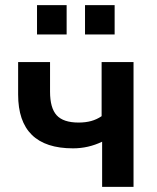

<svg xmlns="http://www.w3.org/2000/svg" viewBox="-20 -732 614 752"><path d="M380 0V-177Q353 -164 324.5 -157.5Q296 -151 266 -151Q51 -151 51 -362V-489H176V-373Q176 -309 202 -280.5Q228 -252 288 -252Q315 -252 337 -258Q359 -264 378 -277V-489H503V0ZM313 -597V-712H429V-597ZM125 -597V-712H241V-597Z"/></svg>

Font: Nunito Sans
Style: Bold
Weight: 700
Designer: Vernon Adams
Foundry: Vernon Adams
Version: Version 3.101; ttfautohint (v1.8.4.7-5d5b);gftools[0.9.27]